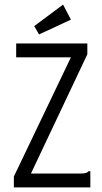

<svg xmlns="http://www.w3.org/2000/svg" viewBox="-20 -811 440 831"><path d="M40 -47 287 -563H50V-623H358V-576L114 -60H327Q343 -60 350.5 -62Q358 -64 364 -70H371V0H40ZM149 -662 128 -698 253 -791 287 -726Z"/></svg>

Font: Inconsolata Condensed
Style: Regular
Weight: 400
Width: 3
Monospace: yes
Designer: Raph Levien, Cyreal, Brenton Simpson
Foundry: Raph Levien, Cyreal, Google
Version: Version 3.000; ttfautohint (v1.8.2.53-6de2)